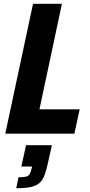

<svg xmlns="http://www.w3.org/2000/svg" viewBox="-20 -708 479 1017"><path d="M8 0 155 -688H308L189 -129H402L374 0ZM66 289 78 231Q104 231 117 228Q130 225 136 216Q142 207 146 190L150 174H93L118 61H255L236 146Q227 189 217 217Q207 245 190 260.5Q173 276 143.5 282.5Q114 289 66 289Z"/></svg>

Font: Saira SemiCondensed
Style: Bold Italic
Weight: 700
Width: 4
Italic angle: -12°
Designer: Hector Gatti with collaboration of the Omnibus-Type team
Foundry: Omnibus-Type
Version: Version 1.101